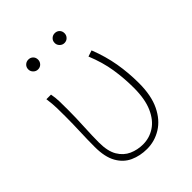

<svg xmlns="http://www.w3.org/2000/svg" viewBox="-196 -769 884 884"><g transform="rotate(-45 246.0 -327.0)"><path d="M240 12Q195 12 157.5 -5Q120 -22 98 -61Q76 -100 76 -165Q76 -214 78 -262.5Q80 -311 80 -360Q80 -389 79.5 -415.5Q79 -442 74 -478H104Q109 -453 109.5 -427.5Q110 -402 110 -372Q110 -323 107 -265.5Q104 -208 104 -166Q104 -109 123.5 -76.5Q143 -44 174.5 -30Q206 -16 242 -16Q284 -16 319 -39Q354 -62 375 -109.5Q396 -157 396 -230Q396 -292 386.5 -353Q377 -414 350 -480L380 -490Q406 -424 417 -360Q428 -296 428 -229Q428 -148 402 -94.5Q376 -41 333 -14.5Q290 12 240 12ZM144 -602Q131 -602 121.5 -611.5Q112 -621 112 -634Q112 -648 121.5 -657Q131 -666 144 -666Q158 -666 167 -657Q176 -648 176 -634Q176 -621 167 -611.5Q158 -602 144 -602ZM316 -602Q303 -602 293.5 -611.5Q284 -621 284 -634Q284 -648 293.5 -657Q303 -666 316 -666Q330 -666 339 -657Q348 -648 348 -634Q348 -621 339 -611.5Q330 -602 316 -602Z"/></g></svg>

Font: Source Sans 3
Style: Regular
Weight: 200
Designer: Paul D. Hunt
Foundry: Adobe
Version: Version 3.046;hotconv 1.0.118;makeotfexe 2.5.65603